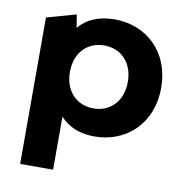

<svg xmlns="http://www.w3.org/2000/svg" viewBox="-82 -623 854 895"><g transform="rotate(10 345.0 -176.0)"><path d="M390 -546C318 -546 260 -523 221 -476L211 -538L72 -499V194H228V-57C268 -13 323 8 390 8C541 8 658 -100 658 -269C658 -438 541 -546 390 -546ZM363 -120C285 -120 226 -176 226 -269C226 -362 285 -418 363 -418C441 -418 500 -362 500 -269C500 -176 441 -120 363 -120Z"/></g></svg>

Font: Talent SemiBold
Style: Bold
Weight: 700
Designer: Mike Powis
Version: Version 1.001;hotconv 1.0.109;makeotfexe 2.5.65596